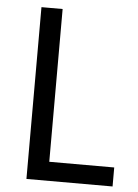

<svg xmlns="http://www.w3.org/2000/svg" viewBox="-52 -755 572 795"><g transform="rotate(5 234.0 -357.0)"><path d="M88 0V-714H176V-79H446V0Z"/></g></svg>

Font: Noto Sans SemiCondensed
Style: Regular
Weight: 400
Width: 4
Version: Version 2.013